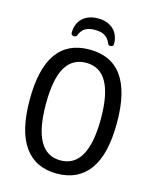

<svg xmlns="http://www.w3.org/2000/svg" viewBox="-130 -972 858 1065"><g transform="rotate(15 299.5 -439.5)"><path d="M49 -352Q49 -706 299 -706Q550 -706 550 -352Q550 -172 486 -83Q422 6 299 6Q177 6 113 -83Q49 -172 49 -352ZM458 -352Q458 -630 300 -630Q221 -630 181.5 -562.5Q142 -495 142 -352Q142 -70 300 -70Q458 -70 458 -352ZM421 -770Q421 -755 403 -755Q396 -755 393 -758Q390 -761 388.5 -765Q387 -769 386 -771Q375 -795 354.5 -807Q334 -819 300 -819Q266 -819 245.5 -807.5Q225 -796 214 -771Q214 -770 212 -765Q210 -760 206 -757.5Q202 -755 196 -755Q178 -755 178 -770Q178 -823 211 -854Q244 -885 300 -885Q355 -885 388 -854Q421 -823 421 -770Z"/></g></svg>

Font: Asap Condensed
Style: Regular
Weight: 400
Designer: Pablo Cosgaya
Foundry: Omnibus-Type
Version: Version 1.010; ttfautohint (v1.8)